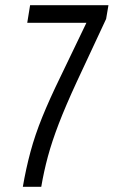

<svg xmlns="http://www.w3.org/2000/svg" viewBox="-20 -720 438 740"><path d="M68 0Q80 -70 97.5 -135Q115 -200 143 -269Q171 -338 212 -422L313 -632H85L96 -700H398L389 -647L276 -405Q233 -312 206.5 -243Q180 -174 164.5 -116.5Q149 -59 139 0Z"/></svg>

Font: Georama Condensed
Style: Italic
Weight: 400
Width: 3
Italic angle: -9°
Designer: Jean-Baptiste Levee
Foundry: Production Type
Version: Version 1.000